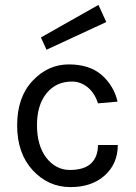

<svg xmlns="http://www.w3.org/2000/svg" viewBox="-20 -753 555 784"><path d="M147 -600 382 -733 414 -663 170 -550ZM50 -241Q50 -356 113 -423Q176 -490 261 -490Q345 -490 395 -447Q445 -403 460 -338L380 -331Q367 -373 338 -396.5Q309 -420 274 -420Q209 -420 170 -372Q131 -324 131 -242Q131 -159 169 -109Q208 -59 265.5 -59Q323 -59 351.5 -85.5Q380 -112 380 -161H461Q461 -84 407 -36Q354 11 268 11Q177 11 113.5 -58Q50 -127 50 -241Z"/></svg>

Font: Karmilla
Style: Regular
Weight: 400
Designer: Jonathan Pinhorn
Version: Version 1.000